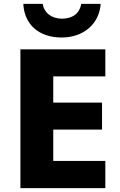

<svg xmlns="http://www.w3.org/2000/svg" viewBox="-20 -968 620 988"><path d="M297 -775C409 -775 491 -844 498 -948H398C391 -904 359 -872 298 -872C244 -872 206 -904 200 -948H100C105 -842 180 -775 297 -775ZM85 0H522V-140H254V-301H505V-440H254V-575H522V-714H85Z"/></svg>

Font: Kathrein 85 Heavy
Style: Regular
Weight: 900
Designer: Lazydogs Typefoundry, based on Open Sans by Ascender Corporation
Foundry: Lazydogs Typefoundry
Version: Version 1.003;PS 001.003;hotconv 1.0.88;makeotf.lib2.5.64775